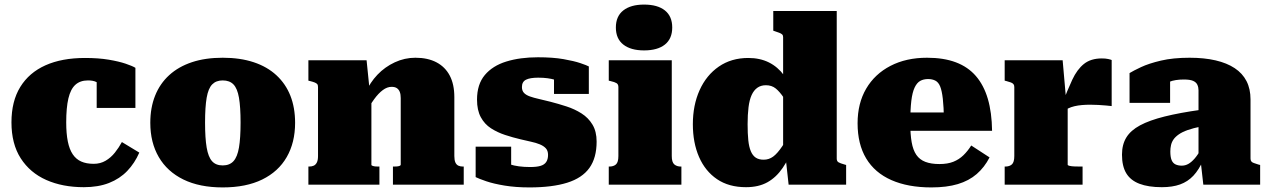

<svg xmlns="http://www.w3.org/2000/svg" viewBox="-20 -806 5540 838"><path d="M389 -91Q418 -91 441 -104.5Q464 -118 481.5 -140Q499 -162 512 -186L588 -140Q568 -94 535.5 -60Q503 -26 456 -7.5Q409 11 346 11Q253 11 182 -20.5Q111 -52 70.5 -115Q30 -178 30 -272Q30 -364 68.5 -426.5Q107 -489 178.5 -521Q250 -553 351 -553Q410 -553 454.5 -545.5Q499 -538 528.5 -528Q558 -518 571 -510V-335H402V-495Q417 -496 424 -487Q431 -478 433 -466Q435 -454 432.5 -443.5Q430 -433 426 -431Q413 -442 399.5 -448.5Q386 -455 364 -455Q330 -455 309 -436Q288 -417 278.5 -376.5Q269 -336 269 -272Q269 -223 276 -188.5Q283 -154 297.5 -132.5Q312 -111 334.5 -101Q357 -91 389 -91Z M1268 -270Q1268 -184 1231.5 -120.5Q1195 -57 1124.5 -22.5Q1054 12 952 12Q851 12 780.5 -22.5Q710 -57 673 -120.5Q636 -184 636 -270Q636 -336 657 -388.5Q678 -441 718.5 -478Q759 -515 817.5 -534.5Q876 -554 952 -554Q1028 -554 1087 -534.5Q1146 -515 1186.5 -477.5Q1227 -440 1247.5 -388Q1268 -336 1268 -270ZM875 -271Q875 -203 882 -162Q889 -121 905.5 -102.5Q922 -84 952 -84Q982 -84 999 -102.5Q1016 -121 1023 -162Q1030 -203 1030 -271Q1030 -339 1023 -379.5Q1016 -420 999 -437.5Q982 -455 952 -455Q923 -455 906 -437.5Q889 -420 882 -379.5Q875 -339 875 -271Z M1326 0V-79H1328Q1341 -79 1349.5 -83Q1358 -87 1363 -97Q1368 -107 1368 -125V-426Q1368 -435 1364.5 -439Q1361 -443 1353.5 -446Q1346 -449 1334 -452L1326 -454V-543H1580L1593 -415L1601 -414V-86Q1601 -84 1606.5 -82Q1612 -80 1619 -79.5Q1626 -79 1632 -79H1636V0ZM2004 0H1695V-79H1697Q1704 -79 1711.5 -79.5Q1719 -80 1724 -82Q1729 -84 1729 -87V-378Q1729 -394 1725 -404.5Q1721 -415 1712.5 -421Q1704 -427 1689 -427Q1670 -427 1651 -413Q1632 -399 1613 -373Q1594 -347 1573 -306L1576 -402Q1595 -446 1627.5 -480Q1660 -514 1703 -534Q1746 -554 1793 -554Q1847 -554 1885 -534Q1923 -514 1943 -476Q1963 -438 1963 -382V-125Q1963 -107 1967.5 -97Q1972 -87 1980.5 -83Q1989 -79 2001 -79H2004Z M2372 -130Q2372 -148 2362.5 -158.5Q2353 -169 2336 -176Q2319 -183 2297.5 -187.5Q2276 -192 2252 -198Q2218 -206 2184.5 -217Q2151 -228 2123 -246Q2095 -264 2078.5 -294.5Q2062 -325 2062 -371Q2062 -438 2096 -478.5Q2130 -519 2190 -537.5Q2250 -556 2328 -556Q2393 -556 2439 -548Q2485 -540 2513 -530.5Q2541 -521 2550 -516V-396H2398V-488Q2416 -490 2425 -485.5Q2434 -481 2435.5 -474Q2437 -467 2435 -459.5Q2433 -452 2430 -447Q2418 -453 2403 -457.5Q2388 -462 2370 -464.5Q2352 -467 2329 -467Q2293 -467 2275.5 -458Q2258 -449 2258 -426Q2258 -410 2267 -400.5Q2276 -391 2293 -385Q2310 -379 2332.5 -374Q2355 -369 2382 -362Q2417 -353 2452.5 -341.5Q2488 -330 2518 -311Q2548 -292 2566 -262Q2584 -232 2584 -188Q2584 -117 2552.5 -73Q2521 -29 2455.5 -8.5Q2390 12 2291 12Q2231 12 2182.5 4Q2134 -4 2102 -15Q2070 -26 2056 -33V-166H2211V-45Q2190 -51 2178 -62Q2166 -73 2162 -83.5Q2158 -94 2162 -99.5Q2166 -105 2177 -99Q2189 -94 2206 -88.5Q2223 -83 2245 -80Q2267 -77 2294 -77Q2322 -77 2339 -82Q2356 -87 2364 -99Q2372 -111 2372 -130Z M2791 -586Q2733 -586 2700.5 -611.5Q2668 -637 2668 -686Q2668 -735 2700.5 -760.5Q2733 -786 2791 -786Q2850 -786 2882 -760.5Q2914 -735 2914 -686Q2914 -637 2882 -611.5Q2850 -586 2791 -586ZM2912 -543V-125Q2912 -98 2923 -88.5Q2934 -79 2952 -79H2954V0H2637V-79H2639Q2658 -79 2668.5 -88.5Q2679 -98 2679 -125V-426Q2679 -438 2671 -443Q2663 -448 2645 -452L2637 -454V-543Z M3632 -114Q3632 -102 3640 -97.5Q3648 -93 3666 -88L3673 -86V0H3422L3408 -127L3398 -110V-644Q3398 -652 3393.5 -656Q3389 -660 3381 -663Q3373 -666 3361 -670L3355 -672V-758H3632ZM3246 -553Q3297 -553 3336 -533.5Q3375 -514 3402.5 -476.5Q3430 -439 3447 -386V-310Q3420 -351 3401.5 -378.5Q3383 -406 3365.5 -420Q3348 -434 3323 -434Q3301 -434 3285.5 -423Q3270 -412 3260.5 -391Q3251 -370 3247 -338Q3243 -306 3243 -264Q3243 -223 3246 -194Q3249 -165 3257 -146Q3265 -127 3278.5 -118Q3292 -109 3313 -109Q3336 -109 3354.5 -122.5Q3373 -136 3394.5 -168Q3416 -200 3447 -253V-172Q3424 -114 3396 -73Q3368 -32 3329.5 -10.5Q3291 11 3236 11Q3161 11 3109.5 -24Q3058 -59 3031 -121Q3004 -183 3004 -264Q3004 -347 3033.5 -412.5Q3063 -478 3117.5 -515.5Q3172 -553 3246 -553Z M3953 -269Q3953 -220 3959 -185.5Q3965 -151 3979.5 -130Q3994 -109 4019 -99.5Q4044 -90 4080 -90Q4116 -90 4141 -100Q4166 -110 4185 -128.5Q4204 -147 4219 -171L4299 -119Q4277 -76 4243 -46.5Q4209 -17 4160.5 -2.5Q4112 12 4045 12Q3943 12 3870.5 -20Q3798 -52 3760.5 -114.5Q3723 -177 3723 -268Q3723 -355 3760.5 -419Q3798 -483 3866.5 -518.5Q3935 -554 4026 -554Q4099 -554 4152 -534Q4205 -514 4239.5 -474Q4274 -434 4291.5 -374.5Q4309 -315 4310 -235H3897V-315H4118L4100 -283Q4099 -340 4095 -375Q4091 -410 4083.5 -428.5Q4076 -447 4062.5 -454Q4049 -461 4031 -461Q4011 -461 3996.5 -453Q3982 -445 3972 -424Q3962 -403 3957.5 -365.5Q3953 -328 3953 -269Z M4832 -544V-343Q4824 -344 4808 -345.5Q4792 -347 4773.5 -348Q4755 -349 4738 -349Q4720 -349 4702.5 -347.5Q4685 -346 4670 -342.5Q4655 -339 4642.5 -333Q4630 -327 4620 -317L4615 -350Q4639 -413 4660 -458Q4681 -503 4711 -527Q4741 -551 4789 -551Q4805 -551 4816.5 -548.5Q4828 -546 4832 -544ZM4365 0V-79H4367Q4386 -79 4396.5 -88.5Q4407 -98 4407 -125V-426Q4407 -434 4403.5 -438.5Q4400 -443 4392.5 -446Q4385 -449 4373 -452L4365 -454V-543H4618L4633 -372L4640 -374V-87Q4640 -84 4648.5 -82Q4657 -80 4671 -79.5Q4685 -79 4701 -79H4705V0Z M5223 -327V-254Q5188 -247 5164 -238.5Q5140 -230 5125 -219.5Q5110 -209 5102 -197.5Q5094 -186 5091 -172.5Q5088 -159 5088 -145Q5088 -121 5093.5 -107.5Q5099 -94 5110.5 -88.5Q5122 -83 5138 -83Q5153 -83 5166.5 -90.5Q5180 -98 5194 -114Q5208 -130 5223 -157L5233 -110Q5213 -65 5188.5 -39Q5164 -13 5130.5 -1Q5097 11 5051 11Q4992 11 4953 -4Q4914 -19 4895.5 -50Q4877 -81 4877 -131Q4877 -175 4896 -206Q4915 -237 4956 -259Q4997 -281 5063 -297.5Q5129 -314 5223 -327ZM5232 0 5220 -106 5211 -101V-412Q5211 -425 5206 -436Q5201 -447 5187.5 -453Q5174 -459 5147 -459Q5109 -459 5084 -449Q5059 -439 5051 -427Q5040 -431 5036.5 -438.5Q5033 -446 5038 -454.5Q5043 -463 5055 -468.5Q5067 -474 5087 -473V-357H4910V-487Q4926 -497 4960 -513Q4994 -529 5047 -541.5Q5100 -554 5172 -554Q5236 -554 5285.5 -542.5Q5335 -531 5369 -508.5Q5403 -486 5420.5 -452Q5438 -418 5438 -372V-114Q5438 -106 5441.5 -101.5Q5445 -97 5452.5 -94.5Q5460 -92 5472 -88L5480 -86V0Z"/></svg>

Font: Roboto Serif 20pt Black
Style: Regular
Weight: 900
Version: Version 1.008